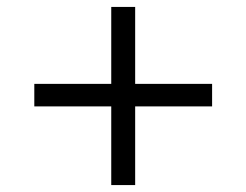

<svg xmlns="http://www.w3.org/2000/svg" viewBox="-20 -562 711 554"><path d="M301 -28V-255H79V-320H301V-542H370V-320H592V-255H370V-28Z"/></svg>

Font: Nunito Sans 10pt SemiExpanded
Style: Regular
Weight: 400
Width: 6
Designer: Vernon Adams
Foundry: Vernon Adams
Version: Version 3.101;gftools[0.9.27]